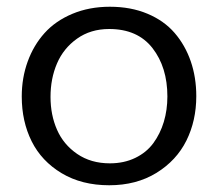

<svg xmlns="http://www.w3.org/2000/svg" viewBox="-20 -533 644 564"><path d="M302.7 -513.2Q364.3 -513.2 413.1 -492.7Q461.9 -472.2 492.9 -436.3Q523.9 -400.4 540.3 -353Q556.6 -305.7 556.6 -250.5Q556.6 -178.7 527.6 -120.1Q498.5 -61.5 439.5 -25.1Q380.4 11.2 300.8 11.2Q220.2 11.2 161.1 -24.2Q102.1 -59.6 73 -117.9Q43.9 -176.3 43.9 -249.5Q43.9 -304.2 61.3 -352.1Q78.6 -399.9 110.8 -435.8Q143.1 -471.7 192.6 -492.4Q242.2 -513.2 302.7 -513.2ZM471.7 -249.5Q471.7 -335.4 428 -391.6Q384.3 -447.8 300.8 -447.8Q246.1 -447.8 206.3 -419.4Q166.5 -391.1 147.5 -346.7Q128.4 -302.2 128.4 -248.5Q128.4 -195.3 147.5 -151.9Q166.5 -108.4 206.8 -80.8Q247.1 -53.2 302.7 -53.2Q344.2 -53.2 377.2 -69.1Q410.2 -85 430.4 -112.5Q450.7 -140.1 461.2 -175Q471.7 -210 471.7 -249.5Z"/></svg>

Font: RGR Online_21
Style: Regular
Weight: 400
Italic angle: -12°
Designer: vernon adams
Foundry: vernon adams
Version: Version 1.000